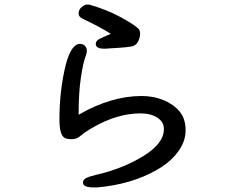

<svg xmlns="http://www.w3.org/2000/svg" viewBox="-20 -777 1040 840"><path d="M359 -757H370Q447 -735 506 -703Q565 -671 585 -652Q593 -644 593 -629Q593 -614 584.5 -596Q576 -578 556.5 -574Q537 -570 502 -568Q467 -566 455 -565L443 -564H435Q399 -564 399 -585Q399 -599 416.5 -607.5Q434 -616 465 -629Q421 -657 344 -694Q324 -702 324 -718.5Q324 -735 337.5 -746Q351 -757 359 -757ZM324 -275Q466 -357 599 -357Q652 -357 695.5 -339Q739 -321 765.5 -289.5Q792 -258 792 -207Q792 -156 756.5 -110Q721 -64 663 -32Q553 30 405 43H390Q343 43 343 22Q343 5 371 -4Q380 -7 400 -12Q515 -38 606 -93.5Q697 -149 697 -212V-213Q697 -244 668 -262.5Q639 -281 593 -281H590Q492 -279 393 -223Q352 -200 334 -184Q316 -168 295.5 -168Q275 -168 264 -173Q240 -185 240 -254Q240 -382 268 -495Q292 -585 330 -585Q344 -585 352 -576Q360 -567 360 -555.5Q360 -544 352 -523Q344 -502 334 -438Q324 -374 324 -275Z"/></svg>

Font: LXGW ZhenKai
Style: Regular
Weight: 400
Designer: LXGW / Fontworks Inc.
Foundry: LXGW / Fontworks Inc.
Version: Version 0.800;June 8, 2025